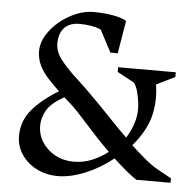

<svg xmlns="http://www.w3.org/2000/svg" viewBox="-48 -672 739 733"><g transform="rotate(5 321.5 -306.0)"><path d="M200 12Q155 12 118.5 -6.5Q82 -25 60.5 -57Q39 -89 39 -128Q39 -185 75 -228Q111 -271 176 -311Q152 -334 132 -355.5Q112 -377 99.5 -402.5Q87 -428 87 -458Q87 -488 104.5 -517.5Q122 -547 150.5 -571Q179 -595 213.5 -609.5Q248 -624 281 -624Q317 -624 352 -618.5Q387 -613 408 -601L387 -475H359L314 -560Q297 -567 276.5 -570.5Q256 -574 231 -574Q207 -574 189.5 -564.5Q172 -555 163 -536.5Q154 -518 154 -492Q154 -461 177.5 -430.5Q201 -400 239 -365.5Q277 -331 320 -287Q348 -259 380.5 -224.5Q413 -190 447 -157Q464 -184 473.5 -212.5Q483 -241 483 -269Q483 -281 480.5 -299Q478 -317 473 -336.5Q468 -356 458 -369L393 -404V-422H614V-404L543 -369Q553 -303 538 -246Q523 -189 473 -130Q502 -103 528.5 -81Q555 -59 575 -48L631 -17V0H500Q484 -10 460.5 -29.5Q437 -49 410 -74Q360 -34 304 -11Q248 12 200 12ZM255 -48Q293 -48 326 -62Q359 -76 386 -97Q355 -127 324 -161Q293 -195 265 -226Q249 -244 232 -260Q215 -276 198 -290Q149 -262 132.5 -233Q116 -204 116 -174Q116 -139 134.5 -110.5Q153 -82 184.5 -65Q216 -48 255 -48Z"/></g></svg>

Font: Ancizar Serif Light
Style: Regular
Weight: 400
Version: Version 8.100